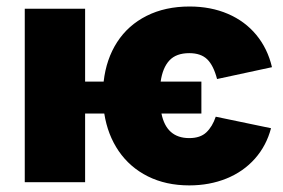

<svg xmlns="http://www.w3.org/2000/svg" viewBox="-20 -557 866 587"><path d="M595.7 -210H473.6Q488.8 -134.8 558.6 -134.8Q592.3 -134.8 610.8 -152.3Q629.4 -169.9 639.6 -200.2L808.6 -165Q794.4 -111.3 759.3 -71.8Q724.1 -32.2 672.4 -11.2Q620.6 9.8 558.6 9.8Q487.3 9.8 432.1 -17.8Q377 -45.4 343 -95Q309.1 -144.5 298.8 -210H240.2V0H55.7V-530.3H240.2V-307.6H296.9Q304.7 -376.5 338.1 -428.2Q371.6 -480 428.2 -508.5Q484.9 -537.1 559.6 -537.1Q624.5 -537.1 676.8 -514.6Q729 -492.2 763.7 -450.2Q798.3 -408.2 811.5 -351.6L643.6 -315.4Q632.8 -356.9 613.5 -375.7Q594.2 -394.5 558.6 -394.5Q518.6 -394.5 497.8 -372.1Q477.1 -349.6 471.2 -307.6H595.7Z"/></svg>

Font: Pretendard Std Black
Style: Regular
Weight: 900
Designer: Base glyphs from Inter by Rasmus Andersson; Hangeul glyphs from Noto Sans CJK(Source Han Sans) by Jang Soo-young and Kan
Foundry: Kil Hyung-jin
Version: Version 1.309